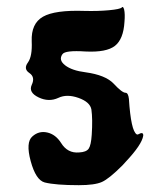

<svg xmlns="http://www.w3.org/2000/svg" viewBox="-20 -767 488 563"><path d="M111 -232Q85 -239 70 -294.5Q55 -350 75 -367Q94 -384 118.5 -378.5Q143 -373 159 -348Q178 -317 212 -320Q233 -321 240 -331Q247 -341 249 -372Q252 -418 248 -446Q244 -468 210 -480Q176 -492 151 -480Q123 -467 93 -481.5Q63 -496 73 -518Q84 -541 66 -553Q48 -565 62 -584Q75 -602 73 -646Q71 -698 106 -718Q141 -738 228 -735Q267 -734 299.5 -737Q332 -740 337 -745Q341 -750 344 -739Q347 -726 345 -703Q342 -652 317 -632.5Q292 -613 231 -616Q171 -620 163 -608Q151 -591 171 -575.5Q191 -560 231 -555Q289 -547 313 -522Q338 -495 348 -495Q356 -495 358 -477Q364 -383 381 -373Q383 -372 385 -373Q401 -382 400 -369Q396 -343 349 -293Q344 -287 339 -282Q300 -243 279 -233.5Q258 -224 211 -224Q143 -224 111 -232Z"/></svg>

Font: Daniel
Style: Regular
Weight: 400
Version: Version 1.1